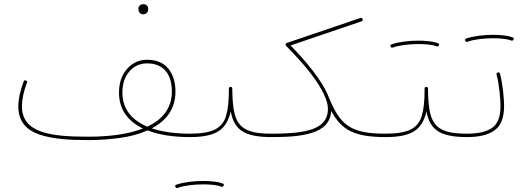

<svg xmlns="http://www.w3.org/2000/svg" viewBox="-20 -682 2570 936"><path d="M69.3 -164.1C69.3 -89.4 108.9 -47.4 172.9 -25.9C236.8 -3.9 320.8 1 410.2 1C460.9 1 511.7 -2.4 562.5 -9.3C612.8 -16.1 658.7 -28.3 699.2 -46.4C757.8 -23.4 830.6 -13.7 906.2 -13.7H906.7C912.1 -13.7 915 -16.6 915 -22C915 -27.3 912.1 -30.3 906.7 -30.3H906.2C837.4 -30.3 772.9 -38.6 719.7 -56.2C789.6 -92.8 835.4 -149.9 835.4 -236.3C835.4 -281.2 823.7 -318.4 800.8 -347.2C777.3 -376 742.7 -390.6 697.3 -390.6C657.7 -390.6 625 -375.5 599.1 -345.7C573.2 -315.9 560.1 -277.3 560.1 -230.5C560.1 -145 606.9 -88.9 677.2 -55.7C603 -26.4 506.3 -15.6 410.2 -15.6C226.6 -15.6 86.9 -33.7 86.9 -164.1C86.9 -194.8 94.2 -233.4 111.3 -278.8C111.8 -280.3 112.3 -281.2 112.3 -282.7C112.3 -286.1 110.4 -288.1 106 -289.6C104.5 -290 103 -290.5 102.1 -290.5C98.6 -290.5 96.7 -288.6 95.2 -284.7C78.1 -238.8 69.3 -198.7 69.3 -164.1ZM576.7 -230.5C576.7 -273.9 588.4 -308.6 611.3 -334.5C634.3 -360.4 663.1 -373 697.3 -373C777.3 -373 817.9 -320.3 817.9 -236.3C817.9 -152.8 770.5 -98.1 698.2 -64.5C624 -95.7 576.7 -148.9 576.7 -230.5ZM654.8 -640.1C654.8 -635.7 655.3 -631.8 656.2 -628.4C658.7 -620.1 665.5 -612.3 677.7 -612.3C696.8 -612.3 702.6 -627.4 702.6 -639.2C702.6 -643.6 701.2 -647.9 698.7 -651.9C694.3 -658.2 688 -661.6 679.2 -661.6C663.1 -661.6 654.8 -650.4 654.8 -640.1Z M897.9 -22C897.9 -16.6 900.9 -13.7 906.7 -13.7C969.7 -13.7 1015.6 -23.4 1045.4 -42.5C1075.2 -61.5 1094.7 -93.8 1105 -139.2C1112.8 -92.8 1131.8 -60.5 1161.6 -42C1191.4 -22.9 1238.3 -13.7 1302.2 -13.7H1302.7C1308.1 -13.7 1311 -16.6 1311 -22C1311 -27.3 1308.1 -30.3 1302.7 -30.3H1302.2C1137.2 -30.3 1114.7 -84.5 1112.3 -250C1112.3 -254.9 1109.9 -257.8 1105 -258.3C1098.6 -258.3 1095.7 -255.4 1095.7 -249.5V-239.3C1095.7 -189 1091.3 -147.9 1082 -117.2C1072.8 -85.9 1054.2 -63.5 1027.3 -50.3C1000 -37.1 960 -30.3 906.7 -30.3C900.9 -30.3 897.9 -27.3 897.9 -22ZM835 229C836.4 232.9 838.9 234.9 841.8 234.9C843.3 234.9 844.2 234.4 845.7 233.9C876.5 222.7 925.8 216.8 971.2 216.8C1007.8 216.8 1041.5 220.7 1059.6 228C1060.5 228.5 1061.5 229 1062.5 229C1064.9 229 1068.8 226.6 1070.3 223.1C1070.8 221.7 1071.3 220.2 1071.3 219.2C1071.3 215.8 1069.3 213.9 1065.4 212.4C1043.5 204.1 1008.3 200.2 971.2 200.2C924.8 200.2 873.5 206.1 839.8 218.3C835.9 219.2 834 221.2 834 224.6C834 226.1 834.5 227.5 835 229Z M1294.4 -22C1294.4 -16.6 1297.4 -13.7 1302.7 -13.7C1372.6 -13.7 1442.9 -16.6 1498.5 -33.7C1554.2 -50.8 1591.3 -83 1594.7 -141.6C1644.5 -47.4 1708.5 -13.7 1860.4 -13.7H1860.8C1866.2 -13.7 1869.1 -16.6 1869.1 -22C1869.1 -27.3 1866.2 -30.3 1860.8 -30.3H1860.4C1687 -30.3 1638.2 -72.8 1583 -207.5C1551.3 -292 1460 -396 1396.5 -460.4L1741.2 -577.6C1745.6 -579.1 1748 -581.5 1748 -585C1748 -586.4 1748 -587.4 1747.6 -588.9C1746.1 -593.3 1743.7 -595.2 1740.2 -595.2C1738.8 -595.2 1737.8 -594.7 1736.3 -594.2L1378.4 -472.7C1374 -471.2 1372.1 -468.8 1372.1 -464.4C1372.1 -462.4 1373 -460.4 1375 -458.5C1396.5 -436.5 1419.9 -411.6 1445.8 -382.8C1496.6 -325.7 1544.4 -261.7 1566.4 -205.6C1566.9 -204.1 1567.4 -203.1 1567.9 -201.7C1575.2 -182.6 1578.6 -166 1578.6 -150.9C1578.6 -94.2 1543.5 -63.5 1489.7 -48.3C1436 -32.7 1367.7 -30.3 1302.7 -30.3C1297.4 -30.3 1294.4 -27.3 1294.4 -22Z M1852.1 -22C1852.1 -16.6 1855 -13.7 1860.8 -13.7C1923.8 -13.7 1969.7 -23.4 1999.5 -42.5C2029.3 -61.5 2048.8 -93.8 2059.1 -139.2C2066.9 -92.8 2085.9 -60.5 2115.7 -42C2145.5 -22.9 2192.4 -13.7 2256.3 -13.7H2256.8C2262.2 -13.7 2265.1 -16.6 2265.1 -22C2265.1 -27.3 2262.2 -30.3 2256.8 -30.3H2256.3C2091.3 -30.3 2068.8 -84.5 2066.4 -250C2066.4 -254.9 2064 -257.8 2059.1 -258.3C2052.7 -258.3 2049.8 -255.4 2049.8 -249.5V-239.3C2049.8 -189 2045.4 -147.9 2036.1 -117.2C2026.9 -85.9 2008.3 -63.5 1981.4 -50.3C1954.1 -37.1 1914.1 -30.3 1860.8 -30.3C1855 -30.3 1852.1 -27.3 1852.1 -22ZM1884.3 -455.1C1885.7 -451.2 1888.2 -449.2 1891.1 -449.2C1892.6 -449.2 1893.6 -449.7 1895 -450.2C1925.8 -461.4 1975.1 -467.3 2020.5 -467.3C2057.1 -467.3 2090.8 -463.4 2108.9 -456.1C2109.9 -455.6 2110.8 -455.1 2111.8 -455.1C2114.3 -455.1 2118.2 -457.5 2119.6 -460.9C2120.1 -462.4 2120.6 -463.9 2120.6 -464.8C2120.6 -468.3 2118.7 -470.2 2114.7 -471.7C2092.8 -480 2057.6 -483.9 2020.5 -483.9C1974.1 -483.9 1922.9 -478 1889.2 -465.8C1885.3 -464.8 1883.3 -462.9 1883.3 -459.5C1883.3 -458 1883.8 -456.5 1884.3 -455.1Z M2248.5 -22C2248.5 -16.6 2251.5 -13.7 2256.8 -13.7C2316.9 -13.7 2362.3 -24.9 2392.6 -47.9C2422.4 -70.3 2437.5 -109.4 2437.5 -165.5C2437.5 -199.2 2430.7 -273.9 2417.5 -322.8C2416 -327.1 2413.6 -329.1 2410.2 -329.1C2409.2 -329.1 2408.2 -329.1 2406.7 -328.6C2402.3 -327.1 2400.4 -324.7 2400.4 -321.3C2400.4 -320.3 2400.4 -319.3 2400.9 -317.9C2414.1 -270 2419.9 -196.8 2419.9 -165.5C2419.9 -113.8 2406.7 -78.1 2379.9 -59.1C2353 -40 2312 -30.3 2256.8 -30.3C2251.5 -30.3 2248.5 -27.3 2248.5 -22ZM2248 -483.4C2249.5 -479.5 2252 -477.5 2254.9 -477.5C2256.3 -477.5 2257.3 -478 2258.8 -478.5C2289.6 -489.7 2338.9 -495.6 2384.3 -495.6C2420.9 -495.6 2454.6 -491.7 2472.7 -484.4C2473.6 -483.9 2474.6 -483.4 2475.6 -483.4C2478 -483.4 2481.9 -485.8 2483.4 -489.3C2483.9 -490.7 2484.4 -492.2 2484.4 -493.2C2484.4 -496.6 2482.4 -498.5 2478.5 -500C2456.5 -508.3 2421.4 -512.2 2384.3 -512.2C2337.9 -512.2 2286.6 -506.3 2252.9 -494.1C2249 -493.2 2247.1 -491.2 2247.1 -487.8C2247.1 -486.3 2247.6 -484.9 2248 -483.4Z"/></svg>

Font: Mikhak Thin
Style: Regular
Weight: 100
Designer: Amin Abedi
Version: Version 3.2